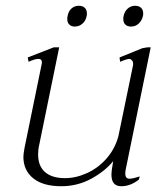

<svg xmlns="http://www.w3.org/2000/svg" viewBox="-20 -635 575 665"><path d="M213 -568Q213 -575 214 -579Q217 -596 227.5 -605.5Q238 -615 253 -615Q266 -615 273.5 -608Q281 -601 281 -588Q281 -582 280 -579Q277 -563 265.5 -553Q254 -543 239 -543Q227 -543 220 -550Q213 -557 213 -568ZM407 -569Q407 -575 408 -579Q411 -595 422 -605Q433 -615 448 -615Q461 -615 468.5 -608Q476 -601 476 -588Q476 -582 475 -579Q471 -563 460 -553Q449 -543 434 -543Q421 -543 414 -550Q407 -557 407 -569ZM429 -16Q440 -16 464 -24L461 -13Q432 10 400 10Q366 10 366 -30Q366 -43 372 -77Q345 -43 297 -16.5Q249 10 192 10Q129 10 95 -17.5Q61 -45 61 -92Q61 -101 65 -123L125 -416V-420Q125 -431 113 -431Q101 -431 79 -421L76 -436L166 -471H185L116 -134Q112 -118 112 -100Q112 -60 136 -39Q160 -18 205 -18Q243 -18 281.5 -35.5Q320 -53 349 -86Q378 -119 390 -163L441 -410V-415Q441 -426 430 -431Q419 -431 396 -421L394 -436L473 -468L490 -471H502L415 -46Q414 -41 414 -33Q414 -16 429 -16Z"/></svg>

Font: Taviraj ExtraLight
Style: Italic
Weight: 275
Italic angle: -12°
Designer: Katatrad Team
Foundry: CadsonDemak
Version: Version 1.001